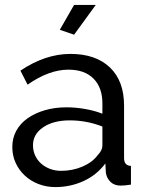

<svg xmlns="http://www.w3.org/2000/svg" viewBox="-20 -750 594 780"><path d="M205 10Q168 10 136 -2.5Q104 -15 80.5 -37Q57 -59 43.5 -88.5Q30 -118 30 -153Q30 -189 46 -218.5Q62 -248 91.5 -269Q121 -290 161.5 -302Q202 -314 250 -314Q288 -314 327 -307Q366 -300 396 -288V-330Q396 -394 360 -430.5Q324 -467 258 -467Q179 -467 92 -406L63 -463Q164 -531 266 -531Q369 -531 426.5 -476Q484 -421 484 -321V-108Q484 -77 512 -76V0Q498 2 489 3Q480 4 470 4Q444 4 428.5 -11.5Q413 -27 410 -49L408 -86Q373 -39 319.5 -14.5Q266 10 205 10ZM228 -56Q275 -56 315.5 -73.5Q356 -91 377 -120Q396 -139 396 -159V-236Q332 -261 263 -261Q197 -261 155.5 -233Q114 -205 114 -160Q114 -138 122.5 -119Q131 -100 146.5 -86Q162 -72 183 -64Q204 -56 228 -56ZM281 -609 223 -629 281 -730H369Z"/></svg>

Font: PTCRaleway Medium
Style: Regular
Weight: 500
Designer: Matt McInerney, Pablo Impallari, Rodrigo Fuenzalida
Foundry: Matt McInerney, Pablo Impallari, Rodrigo Fuenzalida
Version: Version 3.000g; ttfautohint (v1.5) -l 8 -r 28 -G 28 -x 14 -D